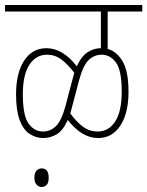

<svg xmlns="http://www.w3.org/2000/svg" viewBox="-20 -642 587 765"><path d="M0 -596V-622H547V-596H409V-447Q444 -438 468 -398.5Q492 -359 492 -276Q492 -191 459.5 -141.5Q427 -92 371 -92Q306 -92 250 -164Q231 -122 206 -107Q181 -92 152 -92Q123 -92 98 -108.5Q73 -125 58.5 -163Q44 -201 44 -266Q44 -352 76.5 -401Q109 -450 165 -450Q230 -450 286 -378Q305 -419 330 -434.5Q355 -450 382 -450V-596ZM265 -208Q262 -199 260 -190Q287 -154 312 -136Q337 -118 369 -118Q413 -118 439 -158Q465 -198 465 -277Q465 -362 442 -393Q419 -424 385 -424Q355 -424 333 -402.5Q311 -381 295 -322ZM71 -266Q71 -181 94 -149.5Q117 -118 151 -118Q181 -118 203 -139.5Q225 -161 241 -220L270 -330Q273 -342 276 -352Q249 -387 224 -405.5Q199 -424 167 -424Q124 -424 97.5 -384.5Q71 -345 71 -266ZM117 66Q117 47 125.5 38Q134 29 146 29Q174 29 174 66Q174 86 166 94.5Q158 103 145 103Q135 103 126 94Q117 85 117 66Z"/></svg>

Font: Noto Sans ExtraCondensed Thin
Style: Regular
Weight: 100
Width: 2
Designer: Monotype Design Team
Foundry: Monotype Imaging Inc.
Version: Version 2.013; ttfautohint (v1.8.4.7-5d5b)